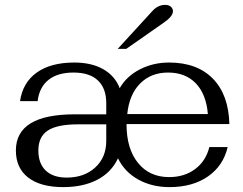

<svg xmlns="http://www.w3.org/2000/svg" viewBox="-20 -756 996 786"><path d="M45 -140Q45 -288 286 -288H415V-334Q415 -394 381 -426.5Q347 -459 281 -459Q216 -459 178.5 -429Q141 -399 134 -342H62Q73 -418 130.5 -459Q188 -500 284 -500Q355 -500 403 -472.5Q451 -445 470 -395Q498 -444 552.5 -472Q607 -500 672 -500Q787 -500 851.5 -434Q916 -368 919 -248H498V-247Q498 -147 545 -89Q592 -31 672 -31Q735 -31 779 -64Q823 -97 837 -154H912Q894 -77 831 -33.5Q768 10 674 10Q602 10 546 -21Q490 -52 463 -108Q436 -50 378 -20Q320 10 239 10Q146 10 95.5 -29Q45 -68 45 -140ZM831 -289Q824 -371 781.5 -415Q739 -459 668 -459Q598 -459 553.5 -414Q509 -369 501 -289ZM415 -179V-247H300Q214 -247 175.5 -221.5Q137 -196 137 -140Q137 -87 167 -58Q197 -29 253 -29Q325 -29 370 -70.5Q415 -112 415 -179ZM603 -710Q626 -736 656 -736Q671 -736 679.5 -728.5Q688 -721 688 -710Q688 -689 650 -663L497 -556H462Z"/></svg>

Font: Fahkwang
Style: Regular
Weight: 400
Version: Version 1.000; ttfautohint (v1.6)